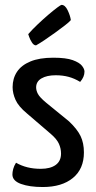

<svg xmlns="http://www.w3.org/2000/svg" viewBox="-20 -742 385 772"><path d="M151.9 10Q98.6 10 64.2 -2.5Q29.9 -15 29.9 -40.5Q29.9 -50.1 33 -62.3Q36.2 -74.6 44.4 -87.7Q66.1 -75.3 90.5 -69.3Q115 -63.2 143.7 -63.2Q182.4 -63.2 203.9 -78.8Q225.4 -94.3 225.4 -124.6Q225.4 -145.1 216.8 -164Q208.2 -183 185.1 -202.8L88.2 -286Q54.1 -314.3 42.4 -340.6Q30.7 -366.8 30.7 -391.6Q30.7 -426.6 48.3 -453.2Q65.9 -479.8 102.3 -494.9Q138.6 -510 194.3 -510Q245.7 -510 272.6 -500.2Q299.5 -490.4 309.6 -477.5Q319.7 -464.6 319.7 -454Q319.7 -432.8 302.3 -412.7Q279.5 -426.6 255.9 -433Q232.3 -439.4 204 -439.4Q168.4 -439.4 146.8 -426.8Q125.3 -414.2 125.3 -390.7Q125.3 -377.8 132.6 -364.1Q139.9 -350.5 165.2 -329.4L257.9 -253.7Q290.7 -222.5 304 -194.8Q317.4 -167.1 317.4 -129.1Q317.4 -62.8 273.1 -26.4Q228.9 10 151.9 10ZM124.9 -559.6Q115.8 -559.6 108.5 -571Q101.1 -582.5 97.3 -593.6Q93.5 -604.7 93.5 -604.7Q110.7 -624.5 132.3 -644.8Q153.9 -665.2 174.7 -683Q195.6 -700.8 210.1 -711.6Q224.7 -722.4 227.3 -722.4Q241.7 -722.4 252 -700.8Q262.3 -679.3 264.9 -661.2Q259.1 -654 241.5 -640.3Q223.8 -626.6 201.7 -610.6Q179.6 -594.6 158.7 -580.6Q137.7 -566.6 124.9 -559.6Z"/></svg>

Font: Yanone Kaffeesatz ExtraLight
Style: Regular
Weight: 200
Designer: Yanone (Cyrillic: Daniel Pouzeot, Huerta Tipografica, and Cyreal)
Foundry: Yanone
Version: Version 2.003